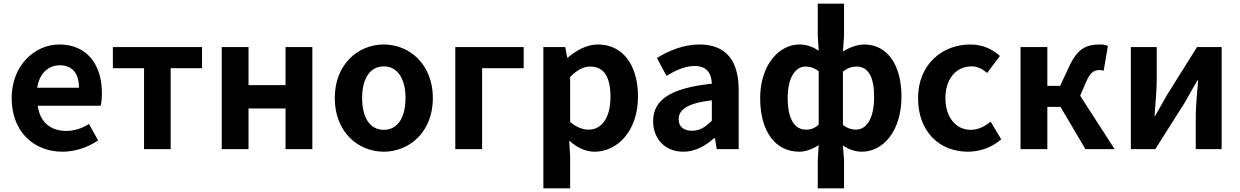

<svg xmlns="http://www.w3.org/2000/svg" viewBox="-20 -818 6799 1053"><path d="M323 14C392 14 463 -10 518 -48L468 -138C427 -113 388 -100 343 -100C259 -100 199 -147 187 -238H532C536 -252 539 -279 539 -306C539 -462 459 -574 305 -574C172 -574 44 -461 44 -280C44 -95 166 14 323 14ZM184 -337C196 -418 248 -460 307 -460C380 -460 413 -412 413 -337Z M770 0H916V-444H1088V-560H599V-444H770Z M1196 0H1343V-223H1546V0H1693V-560H1546V-351H1343V-560H1196Z M2085 14C2225 14 2354 -94 2354 -280C2354 -466 2225 -574 2085 -574C1944 -574 1816 -466 1816 -280C1816 -94 1944 14 2085 14ZM2085 -106C2008 -106 1966 -174 1966 -280C1966 -385 2008 -454 2085 -454C2161 -454 2204 -385 2204 -280C2204 -174 2161 -106 2085 -106Z M2477 0H2624V-444H2852V-560H2477Z M2960 215H3107V44L3102 -47C3144 -8 3192 14 3241 14C3364 14 3479 -97 3479 -289C3479 -461 3396 -574 3259 -574C3198 -574 3141 -542 3094 -502H3091L3080 -560H2960ZM3209 -107C3178 -107 3143 -118 3107 -149V-396C3145 -434 3179 -453 3217 -453C3294 -453 3328 -394 3328 -287C3328 -165 3275 -107 3209 -107Z M3727 14C3792 14 3848 -17 3896 -60H3901L3911 0H4031V-327C4031 -489 3958 -574 3816 -574C3728 -574 3648 -540 3583 -500L3635 -402C3687 -433 3737 -456 3789 -456C3858 -456 3882 -414 3884 -359C3659 -335 3562 -272 3562 -153C3562 -57 3627 14 3727 14ZM3776 -101C3733 -101 3702 -120 3702 -164C3702 -215 3747 -252 3884 -268V-156C3849 -121 3818 -101 3776 -101Z M4465 215H4609V62L4603 -20C4636 2 4671 14 4707 14C4822 14 4924 -97 4924 -289C4924 -461 4847 -574 4720 -574C4680 -574 4638 -557 4603 -536L4609 -621V-798H4465V-621L4470 -540C4441 -559 4408 -574 4364 -574C4253 -574 4149 -462 4149 -280C4149 -96 4233 14 4364 14C4402 14 4440 -3 4470 -22L4465 62ZM4401 -107C4337 -107 4300 -165 4300 -282C4300 -393 4343 -453 4397 -453C4421 -453 4447 -446 4470 -427V-135C4448 -114 4427 -107 4401 -107ZM4674 -107C4654 -107 4628 -113 4603 -133V-425C4629 -446 4653 -453 4678 -453C4743 -453 4774 -394 4774 -287C4774 -165 4731 -107 4674 -107Z M5288 14C5350 14 5418 -7 5471 -54L5413 -151C5382 -125 5345 -106 5304 -106C5223 -106 5165 -174 5165 -280C5165 -385 5223 -454 5309 -454C5340 -454 5366 -441 5394 -418L5464 -511C5423 -548 5370 -574 5301 -574C5149 -574 5015 -466 5015 -280C5015 -94 5134 14 5288 14Z M5577 0H5724V-232H5796L5933 0H6093L5904 -293L5938 -372C5962 -426 5984 -434 6012 -434C6020 -434 6026 -432 6033 -430L6056 -566C6044 -572 6029 -574 6014 -574C5938 -574 5891 -553 5845 -456L5794 -347H5724V-560H5577Z M6182 0H6316L6480 -259C6498 -291 6527 -344 6547 -377H6551C6545 -307 6538 -233 6538 -176V0H6680V-560H6545L6382 -300C6364 -268 6334 -216 6315 -182H6312C6317 -252 6324 -327 6324 -383V-560H6182Z"/></svg>

Font: Noto Sans JP
Style: Bold
Weight: 700
Designer: Ryoko NISHIZUKA 西塚涼子 (kana, bopomofo & ideographs); Paul D. Hunt (Latin, Greek & Cyrillic); Sandoll Communications 산돌커뮤니
Foundry: Adobe
Version: Version 2.004;hotconv 1.0.118;makeotfexe 2.5.65603